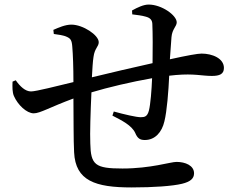

<svg xmlns="http://www.w3.org/2000/svg" viewBox="-20 -801 1040 842"><path d="M615 -187C660 -187 690 -221 701 -269C712 -313 719 -401 722 -469L751 -472C832 -479 865 -468 909 -468C943 -468 962 -476 962 -503C962 -545 911 -566 864 -566C847 -566 802 -558 725 -541L732 -638C735 -674 755 -685 755 -703C755 -734 689 -781 632 -781C610 -781 584 -769 559 -755L560 -738C583 -735 602 -733 619 -728C638 -723 647 -714 648 -697C650 -656 650 -581 649 -524C568 -506 456 -480 383 -462C385 -500 387 -532 390 -551C395 -590 413 -596 413 -616C413 -647 344 -693 293 -693C266 -693 237 -680 214 -670L216 -652C235 -649 258 -647 274 -639C289 -632 295 -625 297 -596C300 -562 302 -504 302 -441C231 -424 138 -400 116 -400C91 -400 68 -422 49 -449L35 -443C34 -419 34 -396 41 -380C58 -341 97 -304 128 -304C156 -304 199 -331 302 -369C303 -278 302 -189 305 -133C311 -8 398 21 557 21C655 21 736 15 778 5C815 -4 831 -18 831 -41C831 -75 793 -91 754 -91C728 -91 641 -62 517 -62C397 -62 378 -78 376 -172C374 -216 377 -310 381 -396C454 -418 556 -442 647 -458C645 -407 640 -343 633 -316C626 -290 615 -287 597 -287C578 -287 526 -299 479 -312L473 -294C514 -273 558 -251 573 -218C583 -194 594 -187 615 -187Z"/></svg>

Font: GenKiMin2 TW SB
Style: Regular
Weight: 600
Version: Version 2.100;PS 2.1;hotconv 16.6.51;makeotf.lib2.5.65220 DE